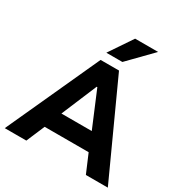

<svg xmlns="http://www.w3.org/2000/svg" viewBox="-209 -1103 1211 1265"><g transform="rotate(30 396.5 -470.0)"><path d="M5 0 327 -705H467L789 0H622L539 -195L604 -139H187L252 -195L169 0ZM393 -539 265 -234 239 -270H552L526 -234L398 -539ZM336 -765 454 -940H629L458 -765Z"/></g></svg>

Font: Nunito Sans 8pt ExtraBold
Style: Regular
Weight: 800
Version: Version 3.101;gftools[0.9.27]